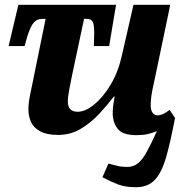

<svg xmlns="http://www.w3.org/2000/svg" viewBox="-20 -556 769 804"><path d="M549 228Q505 228 473.5 216Q442 204 409 186L434 129Q457 135 473 139Q489 143 513 143Q539 143 558 127.5Q577 112 595 79Q613 46 637 -7Q618 1 598.5 5.5Q579 10 552 10Q493 10 472.5 -17Q452 -44 452 -82Q452 -99 454 -115Q456 -131 460 -152H457Q431 -118 396.5 -80.5Q362 -43 319 -17Q276 9 223 9Q176 9 148.5 -6Q121 -21 110 -45Q99 -69 99 -98Q99 -123 105 -154Q111 -185 117 -212L171 -477H156Q135 -477 121 -461Q107 -445 93 -399L83 -363H16L57 -536H466L437 -363H373L374 -396Q376 -443 370 -460Q364 -477 343 -477H332L281 -237Q276 -213 270 -181Q264 -149 264 -131Q264 -88 305 -88Q337 -88 374 -118Q411 -148 442.5 -200Q474 -252 489 -318L539 -536H693L625 -211Q618 -181 614.5 -158.5Q611 -136 611 -114Q611 -95 619 -84Q627 -73 640 -73Q662 -73 690 -96L713 -62Q694 37 676 101Q658 165 629 196.5Q600 228 549 228Z"/></svg>

Font: Noto Serif Condensed ExtraBold
Style: Italic
Weight: 800
Width: 3
Italic angle: -12°
Designer: Monotype Design Team
Foundry: Monotype Imaging Inc.
Version: Version 2.014; ttfautohint (v1.8.4.7-5d5b)